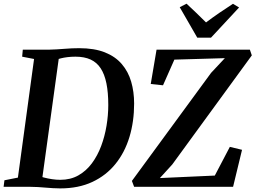

<svg xmlns="http://www.w3.org/2000/svg" viewBox="-30 -1012 1384 1040"><path d="M93.5 -743H236.5Q277 -744 318.2 -747.5Q359.5 -751 399 -751Q481 -751 537.8 -728.5Q594.5 -706 629.5 -665.2Q664.5 -624.5 680.5 -569.8Q696.5 -515 696.5 -451Q696.5 -353.5 671.2 -270Q646 -186.5 595.5 -124Q545 -61.5 470.2 -26.5Q395.5 8.5 296 8.5Q276.5 8.5 256.2 7.2Q236 6 215.5 4.2Q195 2.5 175 1.2Q155 0 135.5 0H-10.5L-6 -35.5L67 -50L154.5 -692.5L90 -705ZM195.5 -21.5 176.5 -59.5Q189 -55.5 208.8 -50.2Q228.5 -45 251.5 -41.5Q274.5 -38 296.5 -38Q352 -38 394.5 -62Q437 -86 467.8 -127.5Q498.5 -169 518 -221.2Q537.5 -273.5 547 -330.8Q556.5 -388 556.5 -443Q556.5 -511 546.5 -560.2Q536.5 -609.5 515.5 -641.8Q494.5 -674 460.8 -689.5Q427 -705 379 -705Q355.5 -705 335.5 -702.5Q315.5 -700 300.5 -696.2Q285.5 -692.5 276 -688.5L291.5 -718ZM696.5 0 684.5 -32 1113.5 -617.5 1188 -697 914.5 -689 853 -550 786.5 -557 818 -743H1323.5L1334 -712L903 -121L836 -47.5L1133.5 -61L1215 -216.5L1281 -200.5L1232.5 0ZM1038.5 -808 943.5 -973 980.5 -992Q1007.5 -967 1034 -941.5Q1060.5 -916 1086 -890.5Q1120.5 -916.5 1157.2 -941.8Q1194 -967 1232 -991.5L1265 -971.5L1113 -808Z"/></svg>

Font: Merriweather 60pt SemiBold
Style: Italic
Weight: 600
Italic angle: -7.8°
Version: Version 2.101